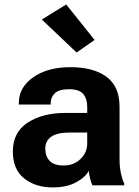

<svg xmlns="http://www.w3.org/2000/svg" viewBox="-20 -831 622 861"><path d="M37.6 -151.6Q37.6 -70.8 88.9 -30.6Q140.1 9.5 215.6 9.5Q278.6 9.5 320.9 -13.3Q363.3 -36.1 377.9 -65.2Q379.6 -47.9 384.3 -29.5Q388.9 -11.2 394.5 0H537.1V-7.8Q527.6 -27.6 521.9 -55.9Q516.1 -84.2 516.1 -115.5V-352.8Q516.1 -443.4 457.6 -486.6Q399.2 -529.8 296.1 -529.8Q193.6 -529.8 129 -484.5Q64.5 -439.2 64.5 -369.9V-362.3H207.5V-369.9Q207.5 -395.5 226.3 -413.2Q245.1 -430.9 290.3 -430.9Q335.4 -430.9 353.3 -409.4Q371.1 -387.9 371.1 -353.5V-324.5H271.5Q170.7 -324.2 104.1 -281.1Q37.6 -238 37.6 -151.6ZM183.1 -164.6Q183.1 -199.2 209.7 -217.9Q236.3 -236.6 291.5 -236.6H371.1V-187.5Q371.1 -147 340.9 -117.9Q310.8 -88.9 264.9 -88.9Q222.2 -88.9 202.6 -109.7Q183.1 -130.6 183.1 -164.6ZM323.5 -595.5 404.1 -651.9 276.9 -811 167.5 -743.4Z"/></svg>

Font: Roboto Flex
Style: Regular
Weight: 400
Designer: Berlow after Robertson
Foundry: Google
Version: Version 3.200;gftools[0.9.32]